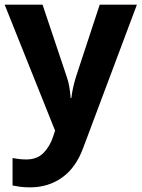

<svg xmlns="http://www.w3.org/2000/svg" viewBox="-20 -566 609 826"><path d="M0 -546H163L266 -239Q274 -217 278 -193.5Q282 -170 284 -144H287Q290 -170 295.5 -193.5Q301 -217 308 -239L409 -546H569L338 70Q307 155 247.5 197.5Q188 240 110 240Q85 240 66.5 237.5Q48 235 34 232V114Q45 116 60.5 118Q76 120 93 120Q140 120 167.5 91.5Q195 63 208 23L217 -4Z"/></svg>

Font: Noto Sans Tai Tham
Style: Bold
Weight: 700
Designer: Monotype Design Team 2013. Revised by David WIlliams 2020
Foundry: Monotype Imaging Inc.
Version: Version 2.002; ttfautohint (v1.8.4.7-5d5b)